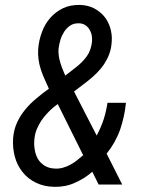

<svg xmlns="http://www.w3.org/2000/svg" viewBox="-20 -741 572 771"><path d="M32.7 -187C30.8 -160.2 33.2 -135.3 39.6 -111.8C45.9 -87.9 56.6 -67.4 70.8 -49.8C85 -31.7 103 -17.6 124.5 -7.3C146 3.4 170.9 8.8 198.7 9.3C227.5 9.8 254.4 4.9 280.3 -6.8C306.2 -18.1 329.6 -32.7 350.6 -51.3L376 0H470.7L408.2 -124C432.1 -153.8 450.2 -186 462.4 -220.7C474.1 -254.9 481.9 -290.5 485.8 -328.1H411.6C408.2 -304.7 402.8 -282.2 396 -260.7C388.7 -238.8 379.4 -217.8 368.2 -196.8L277.3 -373.5L331.5 -415C344.7 -425.3 356.9 -436 368.2 -447.3C379.4 -458.5 389.6 -470.7 398.4 -483.9C406.7 -497.1 414.1 -510.7 419.4 -525.9C424.8 -541 427.7 -557.1 428.7 -574.2C430.2 -593.8 427.7 -612.3 422.4 -629.9C417 -647.5 408.7 -663.1 397.5 -676.3C386.2 -689.5 372.1 -700.2 356 -708.5C339.8 -716.3 321.3 -720.7 301.3 -721.2C275.4 -721.7 252.9 -717.3 232.9 -708C212.9 -698.2 195.8 -685.1 181.6 -668.9C167.5 -652.8 156.2 -633.8 148.4 -612.3C140.1 -590.3 135.3 -567.9 133.3 -543.9C132.3 -529.8 132.8 -515.6 134.8 -502C136.7 -488.3 139.6 -475.1 144 -461.9C148.4 -448.7 153.3 -435.5 159.2 -422.9C164.6 -410.2 170.4 -397.5 176.3 -384.8C159.2 -372.6 142.1 -359.4 126 -345.7C109.4 -332 94.7 -317.4 81.5 -301.3C68.4 -285.2 57.1 -268.1 48.8 -249.5C40 -230.5 34.7 -210 32.7 -187ZM215.3 -547.4C216.8 -558.1 219.2 -569.3 222.7 -581.1C226.1 -592.8 231.4 -603.5 237.8 -613.8C244.1 -623.5 252.4 -631.8 261.7 -638.2C271 -644.5 282.2 -647.5 294.9 -647.5C305.2 -647.5 313.5 -645.5 320.8 -641.1C328.1 -636.7 334 -630.9 338.4 -624C342.8 -617.2 346.2 -609.4 348.1 -601.1C349.6 -592.3 350.1 -583.5 349.6 -574.7C347.2 -551.3 340.3 -531.2 328.6 -515.1C316.4 -498.5 301.8 -483.4 283.7 -469.7L242.2 -437.5C238.3 -446.3 234.4 -455.1 231 -464.4C227.5 -473.1 224.1 -481.9 221.7 -491.2C218.8 -500.5 216.8 -509.8 215.8 -519C214.4 -528.3 214.4 -538.1 215.3 -547.4ZM202.1 -64C185.1 -64.5 170.4 -68.4 159.2 -75.7C147.5 -83 138.2 -92.3 131.8 -103.5C125.5 -114.7 121.1 -127.9 119.1 -142.6C116.7 -157.2 116.7 -171.9 118.7 -187C120.1 -199.2 123 -210.9 127.9 -222.7C132.8 -233.9 138.7 -245.1 145.5 -255.9C152.3 -266.1 160.2 -275.9 168.9 -285.2C177.2 -294.4 186 -302.7 195.3 -310.5L211.9 -323.2L314 -117.7C306.2 -110.8 297.9 -104 289.6 -97.7C281.2 -90.8 272.5 -85 263.2 -80.1C253.9 -74.7 244.1 -70.8 233.9 -67.9C223.6 -64.9 213.4 -63.5 202.1 -64Z"/></svg>

Font: Roboto Condensed
Style: Italic
Weight: 400
Designer: Google
Version: Version 1.000;PS 001.000;hotconv 1.0.88;makeotf.lib2.5.64775